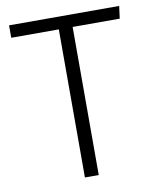

<svg xmlns="http://www.w3.org/2000/svg" viewBox="-79 -746 653 807"><g transform="rotate(-10 247.5 -342.5)"><path d="M478 -632H277V0H218V-632H15V-685H485Z"/></g></svg>

Font: Fira Sans Light
Style: Regular
Weight: 300
Designer: bBox Type GmbH & Carrois Corporate GbR & Edenspiekermann AG
Foundry: bBox Type GmbH & Carrois Corporate GbR & Edenspiekermann AG
Version: Version 4.301